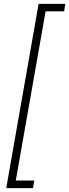

<svg xmlns="http://www.w3.org/2000/svg" viewBox="-20 -831 355 985"><path d="M12 134 178 -811H315L309 -773H214L61 95H156L149 134Z"/></svg>

Font: DM Sans 10pt ExtraLight
Style: Italic
Weight: 250
Italic angle: -10°
Version: Version 4.004;gftools[0.9.30]